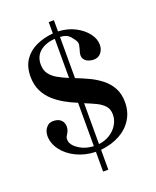

<svg xmlns="http://www.w3.org/2000/svg" viewBox="-170 -908 931 1143"><g transform="rotate(-20 295.5 -336.5)"><path d="M281 137V12Q214 10 159.5 -16.5Q105 -43 73.5 -85.5Q42 -128 42 -175Q42 -207 61.5 -229Q81 -251 114 -247Q142 -244 156 -227.5Q170 -211 169.5 -187.5Q169 -164 153 -141Q144 -128 145 -114.5Q146 -101 149 -94Q160 -69 196.5 -47.5Q233 -26 281 -24V-299Q243 -314 205.5 -335Q168 -356 137 -384Q106 -412 87 -451Q68 -490 68 -541Q68 -605 97 -647Q126 -689 174.5 -711Q223 -733 281 -738V-810H314V-739Q375 -736 421.5 -711.5Q468 -687 494.5 -652Q521 -617 521 -580Q521 -550 504 -529Q487 -508 456 -508Q442 -508 424 -514.5Q406 -521 396 -538Q386 -555 396 -586Q397 -588 398 -592Q402 -605 404.5 -619Q407 -633 400 -646Q391 -662 373 -682Q355 -702 314 -704V-443Q355 -427 395.5 -408Q436 -389 470 -362Q504 -335 524.5 -297.5Q545 -260 545 -207Q545 -146 515.5 -99Q486 -52 434 -24Q382 4 314 11V137ZM314 -25Q354 -30 385 -49.5Q416 -69 434 -99Q452 -129 452 -162Q452 -197 433 -218Q414 -239 382.5 -254Q351 -269 314 -284ZM281 -456V-704Q221 -700 185.5 -670Q150 -640 150 -589Q150 -552 168 -528Q186 -504 215.5 -487.5Q245 -471 281 -456Z"/></g></svg>

Font: Zen Antique
Style: Regular
Weight: 400
Designer: Yoshimichi Ohira
Foundry: Positype
Version: Version 1.001